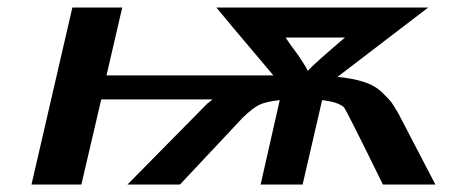

<svg xmlns="http://www.w3.org/2000/svg" viewBox="-20 -492 1213 512"><path d="M64 0 173 -472H306L264 -291H709Q571 -454 557 -472H1122L880 -287Q921 -283 950.5 -273.5Q980 -264 999.5 -245Q1019 -226 1024 -219Q1029 -212 1042 -190L1141 0H1001Q903 -200 897 -206Q882 -220 839 -225L787 0H675L726 -225Q688 -221 670.5 -212Q653 -203 628 -179L460 0H320L533 -216Q535 -217 537 -219L547 -227H250L197 0ZM742 -392Q744 -388 748 -382.5Q752 -377 753 -375Q757 -370 768.5 -354Q780 -338 788.5 -324.5Q797 -311 801 -303Q813 -318 900 -392Z"/></svg>

Font: Coval
Style: ExtraBold Italic
Weight: 800
Foundry: Context Ltd
Version: Version 001.000